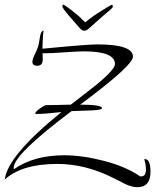

<svg xmlns="http://www.w3.org/2000/svg" viewBox="-20 -737 650 800"><path d="M447 -717Q450 -717 450 -709Q450 -705 439 -696Q428 -687 413 -674L350 -618Q341 -609 331 -609Q322 -609 314 -618L265 -674Q255 -686 247.5 -696Q240 -706 240 -711Q240 -719 246 -717Q248 -716 261 -707Q274 -698 296 -680Q309 -670 318.5 -660Q328 -650 335 -644Q343 -650 355.5 -660Q368 -670 384 -680Q412 -698 424.5 -705.5Q437 -713 443 -716Q445 -717 447 -717ZM162 -605Q162 -604 161 -607Q161 -611 162 -611ZM552 43Q530 43 500 29Q492 25 480 18.5Q468 12 451 4Q335 -54 219 -54Q71 -54 0 11Q11 -88 236 -270Q199 -266 173 -264Q147 -262 131 -262Q127 -262 127 -264Q127 -271 145 -284Q163 -297 171 -299Q189 -299 215 -299.5Q241 -300 275 -301Q292 -314 318 -334Q344 -354 378 -381Q459 -447 459 -470Q459 -523 330 -523Q317 -523 296.5 -522Q276 -521 248 -519Q221 -517 201 -516Q181 -515 167 -515H157Q158 -516 158 -489Q158 -463 135 -463Q115 -463 115 -480Q115 -491 128 -517Q135 -531 138 -541Q141 -551 142 -556L147 -586Q151 -607 160 -609Q160 -609 161 -607Q160 -602 159 -587Q158 -570 157.5 -556.5Q157 -543 157 -534Q343 -552 385 -552Q534 -552 534 -501Q534 -464 314 -301Q405 -301 405 -286Q405 -279 363 -277L278 -274Q37 -93 37 -38Q37 -34 38 -32Q121 -90 247 -90Q323 -90 412 -67Q505 -43 564 -2H568Q588 -2 588 -31Q588 -39 586.5 -50Q585 -61 581 -74H584Q607 -74 607 -21Q607 43 552 43Z"/></svg>

Font: Shalimar
Style: Regular
Weight: 400
Designer: Robert E. Leuschke
Foundry: Robert E. Leuschke
Version: Version 1.010; ttfautohint (v1.8.3)